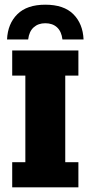

<svg xmlns="http://www.w3.org/2000/svg" viewBox="-20 -798 386 818"><path d="M32 0V-107H88V-476H32V-583H314V-476H258V-107H314V0ZM10 -630Q13 -697 54 -737.5Q95 -778 173 -778Q252 -778 292.5 -737.5Q333 -697 336 -630H246Q242 -664 223 -681.5Q204 -699 173 -699Q143 -699 123.5 -681.5Q104 -664 100 -630Z"/></svg>

Font: Rokkitt ExtraBold
Style: Regular
Weight: 800
Version: Version 3.103